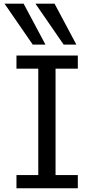

<svg xmlns="http://www.w3.org/2000/svg" viewBox="-20 -1011 516 1031"><path d="M397.9 -712.9V-642.1H278.3V-70.8H397.9V0H68.4V-70.8H185.5V-642.1H68.4V-712.9ZM272.9 -991.2 390.1 -771.5H321.8L170.4 -991.2ZM106.9 -991.2 224.1 -771.5H155.8L4.4 -991.2Z"/></svg>

Font: Andika Eur
Style: Regular
Weight: 400
Designer: Victor Gaultney, Annie Olsen, Julie Remington, Don Collingsworth, Eric Hays, Becca Hirsbrunner
Foundry: SIL International
Version: Version 5.000